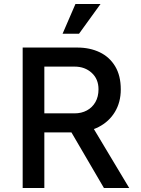

<svg xmlns="http://www.w3.org/2000/svg" viewBox="-20 -937 702 957"><path d="M93 0V-700H365Q428 -700 477 -676.5Q526 -653 554 -606.5Q582 -560 582 -491Q582 -428 553 -379.5Q524 -331 471.5 -304Q419 -277 347 -277H201V0ZM498 0 332 -284 440 -307 624 0ZM201 -372H352Q386 -372 413 -386.5Q440 -401 455.5 -428Q471 -455 471 -492Q471 -543 437 -574Q403 -605 352 -605H201ZM374 -769H292L356 -917H481Z"/></svg>

Font: Inclusive Sans Medium
Style: Regular
Weight: 500
Designer: Olivia King
Foundry: Olivia King
Version: Version 2.004